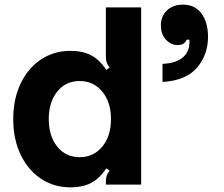

<svg xmlns="http://www.w3.org/2000/svg" viewBox="-20 -795 966 827"><path d="M37 -282Q37 -368 68.5 -434.5Q100 -501 156 -538.5Q212 -576 284 -576Q335 -576 371.5 -557.5Q408 -539 438 -494L452 -504Q443 -515 439.5 -526Q436 -537 436 -552V-763H588V0H436V-12Q436 -28 439.5 -38.5Q443 -49 452 -60L438 -70Q408 -25 371.5 -6.5Q335 12 284 12Q212 12 156 -25.5Q100 -63 68.5 -129.5Q37 -196 37 -282ZM458 -282Q458 -355 420.5 -400.5Q383 -446 323 -446Q263 -446 226.5 -400.5Q190 -355 190 -282Q190 -209 226.5 -163.5Q263 -118 323 -118Q383 -118 420.5 -163.5Q458 -209 458 -282ZM680 -520Q738 -522 768.5 -548.5Q799 -575 796 -624H784Q775 -601 745 -601Q716 -601 694.5 -624.5Q673 -648 673 -685Q673 -725 699 -750Q725 -775 768 -775Q820 -775 848 -736.5Q876 -698 876 -636Q876 -559 828.5 -503.5Q781 -448 680 -442Z"/></svg>

Font: Open Sauce Sans ExtraBold
Style: Regular
Weight: 800
Designer: Alfredo Marco Pradil
Foundry: Creative Sauce Fz LLC
Version: Version 1.477